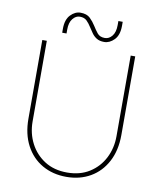

<svg xmlns="http://www.w3.org/2000/svg" viewBox="-96 -959 877 1048"><g transform="rotate(10 342.5 -435.0)"><path d="M343 13Q268 13 209.5 -20.5Q151 -54 118 -116.5Q85 -179 85 -264V-700H110V-253Q110 -187 138.5 -132Q167 -77 219 -44Q271 -11 343 -11Q415 -11 467 -44Q519 -77 547 -132Q575 -187 575 -253V-700H600V-264Q600 -179 567 -116.5Q534 -54 476 -20.5Q418 13 343 13ZM419 -748Q393 -748 376.5 -758.5Q360 -769 349.5 -784.5Q339 -800 329 -815Q318 -833 304 -847Q290 -861 265 -861Q243 -861 226 -840Q209 -819 209 -780V-758H185V-780Q185 -831 210 -857Q235 -883 265 -883Q300 -883 318.5 -865Q337 -847 350 -826Q363 -805 377 -787.5Q391 -770 419 -770Q442 -770 459 -791Q476 -812 476 -852V-874H500V-852Q500 -800 474.5 -774Q449 -748 419 -748Z"/></g></svg>

Font: MuseoModerno Thin
Style: Regular
Weight: 100
Designer: Pablo Cosgaya, Héctor Gatti, Marcela Romero, and the Authors of The MuseoModerno Project.
Foundry: Omnibus-Type Team
Version: Version 1.003